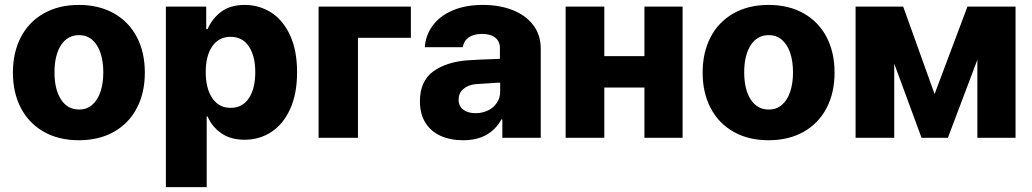

<svg xmlns="http://www.w3.org/2000/svg" viewBox="-20 -557 4173 776"><path d="M32.2 -263.7Q32.2 -345.2 64.5 -407Q96.7 -468.8 157 -502.9Q217.3 -537.1 298.8 -537.1Q380.4 -537.1 440.7 -502.9Q501 -468.8 533.2 -407Q565.4 -345.2 565.4 -263.7Q565.4 -182.1 533.2 -120.4Q501 -58.6 440.7 -24.4Q380.4 9.8 298.8 9.8Q217.3 9.8 157 -24.4Q96.7 -58.6 64.5 -120.4Q32.2 -182.1 32.2 -263.7ZM397.5 -264.6Q397.5 -309.1 386 -343.3Q374.5 -377.4 352.5 -396.2Q330.6 -415 299.8 -415Q252.4 -415 226.3 -374Q200.2 -333 200.2 -264.6Q200.2 -196.3 226.3 -155.3Q252.4 -114.3 299.8 -114.3Q330.6 -114.3 352.5 -133.1Q374.5 -151.9 386 -186Q397.5 -220.2 397.5 -264.6Z M650.4 -530.3H813.5V-439.5H819.3Q836.4 -481 873.5 -509Q910.6 -537.1 968.8 -537.1Q1026.9 -537.1 1075 -507.1Q1123 -477.1 1151.9 -415.5Q1180.7 -354 1180.7 -264.6Q1180.7 -177.7 1152.6 -116.2Q1124.5 -54.7 1076.4 -23.4Q1028.3 7.8 968.8 7.8Q911.6 7.8 874 -18.8Q836.4 -45.4 819.3 -85.9H815.4V199.2H650.4ZM912.1 -121.1Q960 -121.1 985.8 -159.9Q1011.7 -198.7 1011.7 -265.6Q1011.7 -331.1 985.6 -369.6Q959.5 -408.2 912.1 -408.2Q864.7 -408.2 838.1 -370.1Q811.5 -332 811.5 -265.6Q811.5 -199.2 838.1 -160.2Q864.7 -121.1 912.1 -121.1Z M1640.6 -404.3H1426.8V0H1267.6V-530.3H1640.6Z M1873.5 -313.5Q1917.5 -316.4 1981 -318.4Q1988.8 -319.3 2000.5 -319.3V-362.3Q2000.5 -390.1 1981.4 -405Q1962.4 -419.9 1928.2 -419.9Q1895 -419.9 1875 -406.2Q1855 -392.6 1850.1 -366.2H1696.8Q1700.2 -414.1 1728.3 -452.9Q1756.3 -491.7 1808.3 -514.4Q1860.4 -537.1 1932.1 -537.1Q1998.5 -537.1 2051.5 -516.4Q2104.5 -495.6 2135 -455.8Q2165.5 -416 2165.5 -360.4V0H2010.3V-74.2H2006.3Q1983.9 -33.2 1945.3 -11.7Q1906.7 9.8 1852.1 9.8Q1800.3 9.8 1761 -7.8Q1721.7 -25.4 1699.5 -60.8Q1677.2 -96.2 1677.2 -147.5Q1677.2 -229.5 1731.4 -268.6Q1785.6 -307.6 1873.5 -313.5ZM1901.9 -99.6Q1929.7 -99.6 1952.6 -110.8Q1975.6 -122.1 1988.8 -142.3Q2002 -162.6 2001.5 -188.5V-222.7H1991.7L1900.9 -216.8Q1869.6 -212.9 1851.6 -196.5Q1833.5 -180.2 1833.5 -154.3Q1833.5 -127.9 1852.3 -113.8Q1871.1 -99.6 1901.9 -99.6Z M2422.4 -330.1H2584.5V-530.3H2738.8V0H2584.5V-203.1H2422.4V0H2266.1V-530.3H2422.4Z M2819.8 -263.7Q2819.8 -345.2 2852.1 -407Q2884.3 -468.8 2944.6 -502.9Q3004.9 -537.1 3086.4 -537.1Q3168 -537.1 3228.3 -502.9Q3288.6 -468.8 3320.8 -407Q3353 -345.2 3353 -263.7Q3353 -182.1 3320.8 -120.4Q3288.6 -58.6 3228.3 -24.4Q3168 9.8 3086.4 9.8Q3004.9 9.8 2944.6 -24.4Q2884.3 -58.6 2852.1 -120.4Q2819.8 -182.1 2819.8 -263.7ZM3185.1 -264.6Q3185.1 -309.1 3173.6 -343.3Q3162.1 -377.4 3140.1 -396.2Q3118.2 -415 3087.4 -415Q3040 -415 3013.9 -374Q2987.8 -333 2987.8 -264.6Q2987.8 -196.3 3013.9 -155.3Q3040 -114.3 3087.4 -114.3Q3118.2 -114.3 3140.1 -133.1Q3162.1 -151.9 3173.6 -186Q3185.1 -220.2 3185.1 -264.6Z M3890.1 -530.3H4084.5V0H3930.2V-315.4L3811 0H3704.6L3594.2 -299.8V0H3438V-530.3H3630.4L3757.3 -176.8Z"/></svg>

Font: Pretendard ExtraBold
Style: Regular
Weight: 800
Designer: Base glyphs from Inter by Rasmus Andersson; Hangeul glyphs from Noto Sans CJK(Source Han Sans) by Jang Soo-young and Kan
Foundry: Kil Hyung-jin
Version: Version 1.309